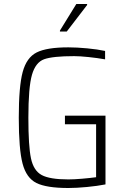

<svg xmlns="http://www.w3.org/2000/svg" viewBox="-20 -933 629 961"><path d="M74 -344Q74 -500 93.5 -572.5Q113 -645 163.5 -670.5Q214 -696 322 -696Q365 -696 417 -691Q469 -686 506 -678V-636Q466 -643 422.5 -647.5Q379 -652 351 -652Q244 -652 201 -636.5Q158 -621 140 -558.5Q122 -496 122 -344Q122 -202 135 -140.5Q148 -79 188.5 -57Q229 -35 322 -35Q350 -35 391 -38.5Q432 -42 461 -46V-311H305V-354H508V-10Q467 -2 415 3Q363 8 322 8Q213 8 162.5 -17Q112 -42 93 -114Q74 -186 74 -344ZM280 -775V-780L362 -913H416V-908L314 -775Z"/></svg>

Font: Saira Semi Condensed ExtraLight
Style: Regular
Weight: 200
Width: 4
Designer: Hector Gatti with collaboration of the Omnibus-Type team
Foundry: Omnibus-Type
Version: Version 1.001; ttfautohint (v1.8)